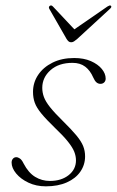

<svg xmlns="http://www.w3.org/2000/svg" viewBox="-20 -667 423 695"><path d="M160.5 -12Q202 -12 228.5 -33Q255 -54 255 -86.5Q255 -102 248.8 -117.8Q242.5 -133.5 226.2 -154Q210 -174.5 179 -204Q147 -235 129.8 -256Q112.5 -277 106 -294.8Q99.5 -312.5 99.5 -334.5Q99.5 -368 118 -395.8Q136.5 -423.5 170 -440.2Q203.5 -457 248.5 -457Q283.5 -457 309 -445.8Q334.5 -434.5 348.5 -417.5Q362.5 -400.5 362.5 -382.5Q362.5 -374 357.2 -368.8Q352 -363.5 343.5 -363.5Q335.5 -363.5 329.2 -368.8Q323 -374 317.5 -386.5Q306.5 -412 288.2 -425.8Q270 -439.5 242.5 -439.5Q192.5 -439.5 162.8 -413Q133 -386.5 133 -349Q133 -332 139 -315.8Q145 -299.5 160.8 -279.5Q176.5 -259.5 206.5 -230Q239 -198 256.8 -176.5Q274.5 -155 281.2 -137.8Q288 -120.5 288 -101Q288 -70.5 271 -45.8Q254 -21 222 -6.8Q190 7.5 146 7.5Q111 7.5 83 -5.8Q55 -19 38.5 -39Q22 -59 22 -78.5Q22 -87 26.8 -92.5Q31.5 -98 39 -98Q45 -98 52 -93.2Q59 -88.5 65.5 -75Q83 -41.5 107.2 -26.8Q131.5 -12 160.5 -12ZM250 -560 171.5 -643.5Q169 -646 166.5 -647Q164 -648 160.5 -646Q158 -644.5 157.2 -641.5Q156.5 -638.5 158.5 -635L221 -526Q224.5 -520.5 228.2 -517.2Q232 -514 237.5 -514Q243 -514 248 -517.2Q253 -520.5 259.5 -526L378 -635Q382 -638.5 382.8 -641.5Q383.5 -644.5 381.5 -646Q379.5 -648 376.2 -647Q373 -646 369 -643.5L248 -560Z"/></svg>

Font: Fraunces Thin
Style: Italic
Weight: 250
Italic angle: -16°
Version: Version 1.000;[b76b70a41]